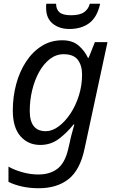

<svg xmlns="http://www.w3.org/2000/svg" viewBox="-20 -760 619 1020"><path d="M186 240Q137 240 95.5 230.5Q54 221 25 206V125Q51 141 95.5 154Q140 167 183 167Q245 167 284.5 137Q324 107 341 37L350 -1Q354 -22 360 -44.5Q366 -67 370.5 -83Q375 -99 375 -99H371Q336 -55 293 -22.5Q250 10 194 10Q129 10 88.5 -36.5Q48 -83 48 -173Q48 -246 66 -313Q84 -380 118.5 -432.5Q153 -485 201.5 -515.5Q250 -546 311 -546Q365 -546 397.5 -518Q430 -490 447 -453H451L484 -536H551L429 31Q405 144 343.5 192Q282 240 186 240ZM223 -63Q257 -63 291 -88Q325 -113 353.5 -155.5Q382 -198 399 -252Q416 -306 416 -364Q416 -412 393.5 -442Q371 -472 318 -472Q278 -472 245 -446.5Q212 -421 188 -378Q164 -335 151 -281Q138 -227 138 -171Q138 -63 223 -63ZM225 -718Q225 -723 225 -728.5Q225 -734 226 -740H278Q278 -711 295.5 -695Q313 -679 358 -679Q404 -679 427 -695.5Q450 -712 457 -740H512Q496 -668 454 -637Q412 -606 349 -606Q295 -606 260 -634.5Q225 -663 225 -718Z"/></svg>

Font: BC Sans
Style: Italic
Weight: 400
Italic angle: -12°
Designer: Monotype Design Team
Designer: Province of B.C.
Foundry: Monotype Imaging Inc.
Version: Version 2.000;GOOG;noto-source:20170915:90ef993387c0